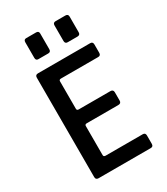

<svg xmlns="http://www.w3.org/2000/svg" viewBox="-204 -927 888 1019"><g transform="rotate(-30 240.0 -418.0)"><path d="M114 -724V-819Q114 -836 129 -836H190Q206 -836 206 -820V-724Q206 -707 190 -707H129Q114 -707 114 -724ZM293 -724V-819Q293 -836 309 -836H369Q386 -836 386 -820V-724Q386 -707 369 -707H309Q293 -707 293 -724ZM410 0H90Q73 0 73 -17V-626Q73 -643 90 -643H410Q426 -643 426 -626V-575Q426 -558 410 -558H182Q170 -558 170 -548V-379Q170 -369 182 -369H375Q393 -369 393 -352V-301Q393 -284 375 -284H182Q170 -284 170 -274V-96Q170 -85 182 -85H410Q426 -85 426 -68V-17Q426 0 410 0Z"/></g></svg>

Font: Rajdhani SemiBold
Style: Regular
Weight: 600
Designer: Satya Rajpurohit, Jyotish Sonowal
Foundry: Indian Type Foundry
Version: Version 1.201 February 1, 2022